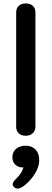

<svg xmlns="http://www.w3.org/2000/svg" viewBox="-20 -779 300 1116"><path d="M74 -43V-706Q74 -731 89 -745Q104 -759 130 -759Q156 -759 171 -745Q186 -731 186 -706V-43Q186 -19 170.5 -4.5Q155 10 130 10Q104 10 89 -4Q74 -18 74 -43ZM54 293Q54 278 73 261Q108 227 116 194Q89 196 70.5 179.5Q52 163 52 136Q52 104 73.5 86Q95 68 129 68Q166 68 187 90.5Q208 113 208 153Q208 188 184.5 228Q161 268 123 298Q100 317 82 317Q71 317 61 308Q54 301 54 293Z"/></svg>

Font: Kodchasan SemiBold
Style: Regular
Weight: 600
Version: Version 1.000; ttfautohint (v1.6)